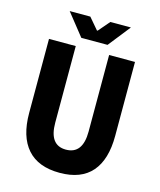

<svg xmlns="http://www.w3.org/2000/svg" viewBox="-123 -918 846 1018"><g transform="rotate(15 300.0 -409.0)"><path d="M228 -709 131.8 -830.1H245.1L297.9 -768.1H301.8L355 -830.1H467.8L372.1 -709ZM301.8 12.2Q183.6 12.2 123.8 -55.7Q64 -123.5 64 -252.9V-659.2H210.9V-238.8Q210.9 -115.2 301.8 -115.2Q394 -115.2 394 -238.8V-659.2H536.1V-252.9Q536.1 -123 477.5 -55.4Q418.9 12.2 301.8 12.2Z"/></g></svg>

Font: Office Code Pro D Bold
Style: Regular
Weight: 700
Designer: Nathan Rutzky & Paul D. Hunt
Foundry: Adobe Systems Incorporated
Version: Version 1.004;PS 001.004;hotconv 1.0.70;makeotf.lib2.5.58329